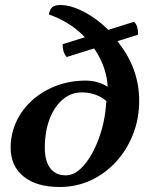

<svg xmlns="http://www.w3.org/2000/svg" viewBox="-20 -734 594 766"><path d="M218 12Q125.8 12 74.2 -29.8Q22.5 -71.5 22.5 -144.5Q22.5 -200.5 45.4 -249.3Q68.3 -298.1 109.4 -334.7Q150.4 -371.3 204.8 -391.8Q259.2 -412.4 322.1 -412.4Q353.5 -412.4 381.1 -402Q408.6 -391.7 425.9 -374.1L409.2 -365.1Q412.6 -423.6 386.7 -484.5Q360.7 -545.3 307.5 -596.6Q254.3 -647.9 175.1 -676.5Q178.5 -696.1 188.3 -705.1Q198.2 -714 221.9 -714Q256.5 -714 299.4 -694.5Q342.3 -674.9 384 -640.5Q425.6 -606 455.9 -560.1Q495.9 -507.8 515.6 -451Q535.3 -394.1 535.3 -331.7Q535.3 -260.6 510.7 -198.1Q486.2 -135.5 442.7 -88.3Q399.3 -41 341.9 -14.5Q284.6 12 218 12ZM242.8 -34.5Q272.1 -34.5 299.2 -58.7Q326.3 -82.8 348.7 -124.2Q371.1 -165.6 385.7 -216.7Q400.2 -267.8 403.5 -321.8Q404.6 -327.7 405.2 -332.7Q405.7 -337.6 406.3 -343.6L443.1 -283.5Q417 -326.5 383.1 -345.9Q349.3 -365.3 305.2 -365.3Q263.2 -365.3 230 -336.9Q196.7 -308.4 177.8 -258.7Q158.8 -209 158.8 -144.5Q158.8 -91.9 180.2 -63.2Q201.6 -34.5 242.8 -34.5ZM229.8 -557.5 514.6 -647.1Q524.9 -637.4 527.9 -624Q530.8 -610.7 530.8 -595.6L246 -506.5Q236.7 -517.2 233.2 -530.3Q229.8 -543.5 229.8 -557.5Z"/></svg>

Font: Petrona
Style: Italic
Weight: 400
Italic angle: -9°
Designer: Ringo R. Seeber
Foundry: Ringo R. Seeber
Version: Version 2.001; ttfautohint (v1.8.3)